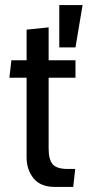

<svg xmlns="http://www.w3.org/2000/svg" viewBox="-20 -728 346 758"><path d="M85 -107V-421H17L25 -490H85V-611L172 -620V-490H278V-421H172V-142Q172 -97 188.5 -79Q205 -61 246 -61H277L269 10H197Q140 10 112.5 -24Q85 -58 85 -107ZM214 -708H306L278 -541H214Z"/></svg>

Font: Cabin Condensed
Style: Regular
Weight: 400
Width: 3
Designer: Pablo Impallari
Foundry: Pablo Impallari. http://www.impallari.com Igino Marini. http://www.ikern.com
Version: Version 2.200